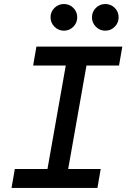

<svg xmlns="http://www.w3.org/2000/svg" viewBox="-20 -922 626 942"><path d="M36.6 0 52.7 -92.8H212.9L302.7 -600.6H142.6L158.7 -693.4H580.1L564 -600.6H404.3L314.5 -92.8H474.1L458 0ZM293.5 -771.5Q266.6 -771.5 247.3 -790.8Q228 -810.1 228 -836.9Q228 -864.3 247.3 -883.3Q266.6 -902.3 293.5 -902.3Q320.8 -902.3 339.8 -883.3Q358.9 -864.3 358.9 -836.9Q358.9 -810.1 339.8 -790.8Q320.8 -771.5 293.5 -771.5ZM496.6 -771.5Q469.7 -771.5 450.4 -790.8Q431.2 -810.1 431.2 -836.9Q431.2 -864.3 450.4 -883.3Q469.7 -902.3 496.6 -902.3Q523.9 -902.3 543 -883.3Q562 -864.3 562 -836.9Q562 -810.1 543 -790.8Q523.9 -771.5 496.6 -771.5Z"/></svg>

Font: Cascadia Mono
Style: Italic
Weight: 400
Italic angle: -10°
Monospace: yes
Designer: Aaron Bell
Foundry: Saja Typeworks
Version: Version 2404.023; ttfautohint (v1.8.4)